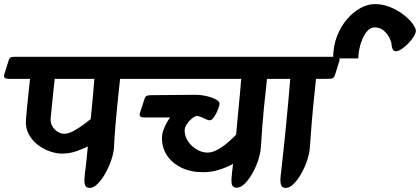

<svg xmlns="http://www.w3.org/2000/svg" viewBox="-76 -897 2056 940"><path d="M-55 -533 -34 -600Q-29 -615 -21 -617Q-13 -619 0 -619H608Q636 -619 629 -597L607 -530Q602 -514 592 -512.5Q582 -511 558 -511H512Q508 -476 504.5 -442Q501 -408 497 -368.5Q493 -329 489 -281.5Q485 -234 482 -174Q480 -146 468.5 -112.5Q457 -79 439.5 -48Q422 -17 402 3Q382 23 364 23Q346 23 341 10.5Q336 -2 337.5 -21.5Q339 -41 341 -60Q344 -78 347 -108.5Q350 -139 354 -180Q337 -171 301.5 -158Q266 -145 228 -145Q200 -145 168 -156Q136 -167 108.5 -188.5Q81 -210 64.5 -240.5Q48 -271 51 -310Q55 -361 61 -416Q67 -471 71 -511H-34Q-62 -511 -55 -533ZM172 -319Q170 -296 180.5 -278.5Q191 -261 207 -251.5Q223 -242 237 -242Q259 -242 284.5 -256Q310 -270 333 -287Q356 -304 368 -314Q373 -360 377.5 -409.5Q382 -459 386 -511H192Q190 -494 187 -466.5Q184 -439 181 -408.5Q178 -378 175.5 -353.5Q173 -329 172 -319Z M503 -533 524 -600Q529 -615 537 -617Q545 -619 558 -619H1328Q1356 -619 1349 -597L1328 -530Q1323 -514 1312.5 -512.5Q1302 -511 1279 -511H1231Q1228 -476 1224 -442Q1220 -408 1216 -368.5Q1212 -329 1208.5 -281.5Q1205 -234 1201 -174Q1199 -146 1188 -112.5Q1177 -79 1159.5 -48Q1142 -17 1122 2.5Q1102 22 1083 22Q1068 22 1062 12.5Q1056 3 1057.5 -22.5Q1059 -48 1065 -95Q1035 -78 997.5 -66Q960 -54 918 -54Q858 -54 812.5 -76Q767 -98 742 -135.5Q717 -173 717 -220Q717 -242 725 -263Q733 -284 742.5 -300Q752 -316 757 -322H629Q602 -322 609 -344L632 -414Q636 -426 644 -428.5Q652 -431 663 -431Q682 -431 712 -431.5Q742 -432 776 -432Q810 -432 839 -432.5Q868 -433 884 -433Q906 -433 933 -427Q960 -421 979.5 -411Q999 -401 999 -389Q999 -382 991.5 -362Q984 -342 972.5 -325Q961 -308 951 -308Q941 -308 921 -318.5Q901 -329 887 -329Q879 -329 864.5 -317.5Q850 -306 839 -289.5Q828 -273 828 -258Q828 -229 845 -204.5Q862 -180 887.5 -165Q913 -150 940 -150Q965 -150 992.5 -166Q1020 -182 1043.5 -203Q1067 -224 1080 -238Q1084 -287 1089 -336Q1094 -385 1098 -430Q1102 -475 1105 -511H524Q496 -511 503 -533Z M1224 -533 1246 -600Q1250 -615 1258 -617Q1266 -619 1279 -619H1564Q1592 -619 1585 -597L1564 -530Q1559 -514 1548.5 -512.5Q1538 -511 1515 -511H1471Q1468 -476 1464 -442Q1460 -408 1456.5 -368.5Q1453 -329 1449 -281.5Q1445 -234 1441 -174Q1439 -146 1428 -112.5Q1417 -79 1399.5 -48Q1382 -17 1362 3Q1342 23 1323 23Q1306 23 1301 10.5Q1296 -2 1297 -21.5Q1298 -41 1301 -60Q1303 -80 1307 -116Q1311 -152 1316 -199Q1321 -246 1326 -299Q1331 -352 1336 -406Q1341 -460 1345 -511H1245Q1217 -511 1224 -533Z M1960 -746Q1960 -735 1949.5 -718Q1939 -701 1923 -684.5Q1907 -668 1890.5 -657Q1874 -646 1862 -646Q1851 -646 1846 -657.5Q1841 -669 1841 -680Q1841 -690 1831.5 -710Q1822 -730 1803.5 -746.5Q1785 -763 1759 -763Q1739 -763 1724 -747Q1709 -731 1698.5 -706.5Q1688 -682 1683 -656Q1678 -630 1678 -611H1555Q1555 -670 1573.5 -718.5Q1592 -767 1622.5 -802.5Q1653 -838 1689 -857.5Q1725 -877 1759 -877Q1799 -877 1835 -862Q1871 -847 1899.5 -825Q1928 -803 1944 -781Q1960 -759 1960 -746Z"/></svg>

Font: Alkatra SemiBold
Style: Regular
Weight: 600
Designer: Suman Bhandary
Version: Version 1.100;gftools[0.9.22]